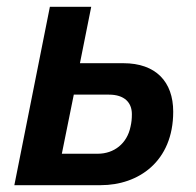

<svg xmlns="http://www.w3.org/2000/svg" viewBox="-20 -542 574 562"><path d="M22 0H275C385 0 487 -69 487 -215C487 -303 436 -357 341 -357H214L247 -522H126ZM161 -92 196 -265H299C344 -265 366 -242 366 -208C366 -194 365 -184 362 -171C352 -122 314 -92 266 -92Z"/></svg>

Font: Braiins Sans SemiBold
Style: Italic
Weight: 600
Italic angle: -11.31°
Designer: Mike Abbink, Paul van der Laan, Pieter van Rosmalen, Jiri Chlebus, Lubos Buracinsky
Foundry: Bold Monday, Sudetype
Version: Version 1.000;hotconv 1.0.109;makeotfexe 2.5.65596